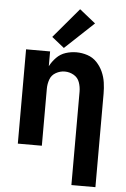

<svg xmlns="http://www.w3.org/2000/svg" viewBox="-63 -825 703 1075"><g transform="rotate(5 288.0 -287.5)"><path d="M380 205H515V-320Q515 -352 510.5 -383Q506 -414 493 -443Q480 -472 458 -495Q436 -518 405.5 -528Q375 -538 344 -538Q313 -538 283.5 -528.5Q254 -519 232 -496.5Q210 -474 196 -447V-530H61V0H196V-320Q196 -347 205 -372.5Q214 -398 238 -411.5Q262 -425 288 -425Q315 -425 338.5 -411.5Q362 -398 371 -372.5Q380 -347 380 -320ZM271 -556 433 -708 343 -780 201 -612Z"/></g></svg>

Font: Iosevka Sparkle Extrabold
Style: Regular
Weight: 800
Designer: Belleve Invis
Foundry: Belleve Invis
Version: Version 4.5.0; ttfautohint (v1.8.3)